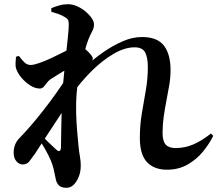

<svg xmlns="http://www.w3.org/2000/svg" viewBox="-20 -832 1040 913"><path d="M774 -25Q713 -25 679 -61Q645 -97 645 -176Q645 -237 654.5 -293Q664 -349 673.5 -403.5Q683 -458 683 -513Q683 -559 670 -583Q657 -607 620 -607Q573 -607 520 -576Q467 -545 415.5 -494Q364 -443 322 -383L326 -456Q352 -483 389.5 -518Q427 -553 471.5 -584Q516 -615 563 -635.5Q610 -656 655 -656Q728 -656 759.5 -615Q791 -574 791 -499Q791 -464 785 -428Q779 -392 771.5 -354Q764 -316 758.5 -277.5Q753 -239 753 -200Q753 -161 768 -144.5Q783 -128 815 -128Q860 -128 900 -145.5Q940 -163 983 -197L994 -186Q976 -149 945.5 -111.5Q915 -74 872 -49.5Q829 -25 774 -25ZM89 -50Q73 -49 59 -64Q45 -79 45 -105Q45 -127 52 -144.5Q59 -162 74 -177Q94 -197 123.5 -231Q153 -265 186 -307Q219 -349 251 -394.5Q283 -440 310 -483L316 -361Q296 -330 275 -298Q254 -266 232.5 -233Q211 -200 189.5 -167.5Q168 -135 147 -102Q133 -82 120.5 -66Q108 -50 89 -50ZM296 61Q270 61 258.5 48Q247 35 244 14Q240 -7 235.5 -26.5Q231 -46 222 -68Q217 -80 210 -94Q203 -108 194 -124Q185 -140 175 -154.5Q165 -169 155 -183L165 -203Q175 -192 191 -175Q207 -158 223 -143.5Q239 -129 247 -121Q268 -102 270 -131Q270 -158 271 -202.5Q272 -247 273 -300.5Q274 -354 278 -404Q281 -448 286 -495.5Q291 -543 295.5 -586Q300 -629 303.5 -663Q307 -697 307 -714Q307 -731 303.5 -737.5Q300 -744 286 -752Q275 -759 260 -764.5Q245 -770 224 -776V-793Q243 -801 262.5 -806.5Q282 -812 304 -812Q324 -812 346 -802.5Q368 -793 386 -778Q404 -763 415.5 -746.5Q427 -730 427 -716Q427 -699 419 -684.5Q411 -670 401 -646Q393 -626 384 -593.5Q375 -561 366.5 -522.5Q358 -484 352 -447Q346 -410 344 -384Q341 -344 342 -299Q343 -254 346.5 -213Q350 -172 353 -140Q356 -110 360 -88Q364 -66 364 -45Q364 -15 354.5 8.5Q345 32 330.5 46.5Q316 61 296 61ZM169 -411Q147 -411 123.5 -426Q100 -441 82 -462.5Q64 -484 57 -505Q53 -517 54 -533Q55 -549 56 -562L70 -566Q83 -548 96 -535.5Q109 -523 126 -523Q140 -523 167.5 -532.5Q195 -542 226.5 -557Q258 -572 285.5 -586Q313 -600 328 -608Q340 -614 349 -614.5Q358 -615 365 -612Q376 -607 389 -595.5Q402 -584 411.5 -572.5Q421 -561 421 -555Q421 -545 415 -537Q409 -529 399 -516Q379 -494 361 -469Q343 -444 325 -419L329 -479Q333 -487 338 -502Q343 -517 345 -526Q326 -518 301.5 -504.5Q277 -491 255 -477Q233 -463 220 -455Q210 -448 202.5 -437.5Q195 -427 187.5 -419Q180 -411 169 -411Z"/></svg>

Font: Noto Serif HK ExtraLight
Style: Bold
Weight: 700
Version: Version 2.002-H1;hotconv 1.1.0;makeotfexe 2.6.0